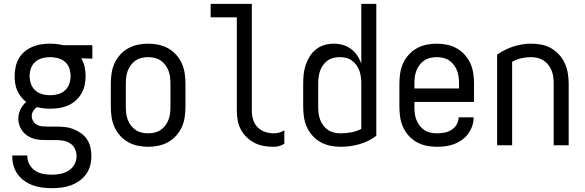

<svg xmlns="http://www.w3.org/2000/svg" viewBox="-20 -755 3040 998"><path d="M250 223Q225 223 200.5 220Q176 217 153 209Q130 201 109.5 187Q89 173 74 153.5Q59 134 51.5 110Q44 86 44 62V53H122V58Q122 80 133.5 100.5Q145 121 164 133Q183 145 205 149Q227 153 250 153Q272 153 294.5 148.5Q317 144 336.5 132Q356 120 367 99.5Q378 79 378 57Q378 38 370 20Q362 2 346.5 -8.5Q331 -19 312 -23Q293 -27 274 -27H226Q208 -27 190.5 -28Q173 -29 156 -34Q139 -39 124 -48.5Q109 -58 98 -72Q87 -86 81 -103Q75 -120 75 -137Q75 -162 86 -185.5Q97 -209 116 -225Q101 -237 89 -252Q77 -267 69.5 -284.5Q62 -302 59 -321Q56 -340 56 -359Q56 -383 61 -406.5Q66 -430 77.5 -450.5Q89 -471 107.5 -486.5Q126 -502 148 -511.5Q170 -521 193.5 -524.5Q217 -528 240 -528Q258 -528 275 -526Q292 -524 309 -520H460V-450L402 -452Q415 -431 420 -407Q425 -383 425 -359Q425 -336 420 -312.5Q415 -289 403 -268.5Q391 -248 373 -232Q355 -216 333 -206.5Q311 -197 287.5 -193.5Q264 -190 240 -190Q223 -190 206 -192Q189 -194 173 -198Q161 -191 153 -178.5Q145 -166 145 -151Q145 -138 152.5 -125.5Q160 -113 172 -106.5Q184 -100 198 -98.5Q212 -97 226 -97H274Q297 -97 319.5 -94.5Q342 -92 363 -83.5Q384 -75 402.5 -61.5Q421 -48 433 -29.5Q445 -11 450 11.5Q455 34 455 57Q455 82 448.5 106Q442 130 427.5 150.5Q413 171 392 185.5Q371 200 347.5 208.5Q324 217 299.5 220Q275 223 250 223ZM240 -260Q261 -260 281.5 -265.5Q302 -271 317.5 -285Q333 -299 340 -319Q347 -339 347 -359Q347 -378 341.5 -396.5Q336 -415 323 -428.5Q310 -442 292 -449Q274 -456 255 -457L240 -458Q220 -458 199.5 -452.5Q179 -447 163.5 -433.5Q148 -420 141 -400Q134 -380 134 -359Q134 -339 141 -319Q148 -299 163.5 -285Q179 -271 199.5 -265.5Q220 -260 240 -260Z M750 8Q723 8 696.5 2.5Q670 -3 646.5 -16Q623 -29 604.5 -49.5Q586 -70 575 -94.5Q564 -119 560 -146Q556 -173 556 -200V-320Q556 -347 560 -374Q564 -401 575 -425.5Q586 -450 604.5 -470.5Q623 -491 646.5 -504Q670 -517 696.5 -522.5Q723 -528 750 -528Q777 -528 803.5 -522.5Q830 -517 853.5 -504Q877 -491 895.5 -470.5Q914 -450 925 -425.5Q936 -401 940 -374Q944 -347 944 -320V-200Q944 -173 940 -146Q936 -119 925 -94.5Q914 -70 895.5 -49.5Q877 -29 853.5 -16Q830 -3 803.5 2.5Q777 8 750 8ZM750 -62Q767 -62 784 -66Q801 -70 815 -79.5Q829 -89 839.5 -103Q850 -117 856 -133Q862 -149 864 -166Q866 -183 866 -200V-320Q866 -337 864 -354Q862 -371 856 -387Q850 -403 839.5 -417Q829 -431 815 -440.5Q801 -450 784 -454Q767 -458 750 -458Q733 -458 716 -454Q699 -450 685 -440.5Q671 -431 660.5 -417Q650 -403 644 -387Q638 -371 636 -354Q634 -337 634 -320V-200Q634 -183 636 -166Q638 -149 644 -133Q650 -117 660.5 -103Q671 -89 685 -79.5Q699 -70 716 -66Q733 -62 750 -62Z M1404 8Q1378 8 1353 4Q1328 0 1305 -11.5Q1282 -23 1263 -41Q1244 -59 1232 -81.5Q1220 -104 1215.5 -129Q1211 -154 1211 -180V-665H1075V-735H1289V-180Q1289 -157 1295.5 -134Q1302 -111 1318.5 -94Q1335 -77 1357.5 -69.5Q1380 -62 1404 -62Q1418 -62 1432 -66Q1446 -70 1458 -78V-8Q1446 0 1432 4Q1418 8 1404 8Z M1750 8Q1723 8 1696.5 2.5Q1670 -3 1646.5 -16Q1623 -29 1604.5 -49.5Q1586 -70 1575 -94.5Q1564 -119 1560 -146Q1556 -173 1556 -200V-320Q1556 -345 1558.5 -369.5Q1561 -394 1569 -417.5Q1577 -441 1590 -462Q1603 -483 1622.5 -498.5Q1642 -514 1666 -521Q1690 -528 1715 -528Q1739 -528 1762 -521.5Q1785 -515 1804 -501Q1823 -487 1836.5 -467Q1850 -447 1858 -424V-735H1936V-49Q1896 -19 1848 -5.5Q1800 8 1750 8ZM1750 -62Q1778 -62 1805.5 -67Q1833 -72 1858 -85V-320Q1858 -337 1856 -353.5Q1854 -370 1848.5 -386Q1843 -402 1833 -416Q1823 -430 1809.5 -440Q1796 -450 1779.5 -454Q1763 -458 1746 -458Q1729 -458 1712.5 -454Q1696 -450 1682.5 -440Q1669 -430 1659 -416Q1649 -402 1643.5 -386Q1638 -370 1636 -353.5Q1634 -337 1634 -320V-200Q1634 -183 1636 -166Q1638 -149 1644 -133Q1650 -117 1660.5 -103Q1671 -89 1685 -79.5Q1699 -70 1716 -66Q1733 -62 1750 -62Z M2250 8Q2223 8 2196.5 2.5Q2170 -3 2146.5 -16Q2123 -29 2104.5 -49.5Q2086 -70 2075 -94.5Q2064 -119 2060 -146Q2056 -173 2056 -200V-320Q2056 -347 2060 -374Q2064 -401 2075 -425.5Q2086 -450 2104.5 -470.5Q2123 -491 2146.5 -504Q2170 -517 2196.5 -522.5Q2223 -528 2250 -528Q2277 -528 2303.5 -522.5Q2330 -517 2353.5 -504Q2377 -491 2395.5 -470.5Q2414 -450 2425 -425.5Q2436 -401 2440 -374Q2444 -347 2444 -320V-225H2134V-200Q2134 -183 2136 -166Q2138 -149 2144 -133Q2150 -117 2160.5 -103Q2171 -89 2185 -79.5Q2199 -70 2216 -66Q2233 -62 2250 -62Q2270 -62 2289.5 -65.5Q2309 -69 2326 -79.5Q2343 -90 2353.5 -107.5Q2364 -125 2364 -145H2442Q2442 -122 2434.5 -100Q2427 -78 2413.5 -59.5Q2400 -41 2381 -27.5Q2362 -14 2340.5 -6Q2319 2 2296 5Q2273 8 2250 8ZM2366 -295V-320Q2366 -337 2364 -354Q2362 -371 2356 -387Q2350 -403 2339.5 -417Q2329 -431 2315 -440.5Q2301 -450 2284 -454Q2267 -458 2250 -458Q2233 -458 2216 -454Q2199 -450 2185 -440.5Q2171 -431 2160.5 -417Q2150 -403 2144 -387Q2138 -371 2136 -354Q2134 -337 2134 -320V-295Z M2564 0V-471Q2602 -498 2647.5 -513Q2693 -528 2740 -528Q2767 -528 2794 -523Q2821 -518 2844.5 -504.5Q2868 -491 2886.5 -470.5Q2905 -450 2916 -425.5Q2927 -401 2931.5 -374Q2936 -347 2936 -320V0H2858V-320Q2858 -337 2856 -354Q2854 -371 2847.5 -387.5Q2841 -404 2830.5 -417.5Q2820 -431 2805.5 -440.5Q2791 -450 2774 -454Q2757 -458 2740 -458Q2714 -458 2689 -452Q2664 -446 2642 -434V0Z"/></svg>

Font: Moesevka
Style: Regular
Weight: 400
Monospace: yes
Designer: Belleve Invis
Foundry: Belleve Invis
Version: Version 32.5.0; ttfautohint (v1.8.4)